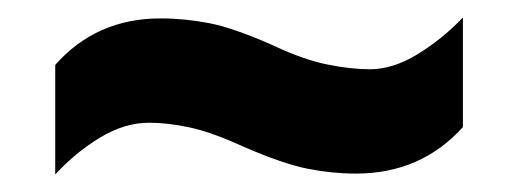

<svg xmlns="http://www.w3.org/2000/svg" viewBox="-20 -462 592 219"><path d="M257 -295Q222 -311 197 -316.5Q172 -322 150 -322Q122 -322 94 -305Q66 -288 43 -263V-388Q90 -441 163 -441Q191 -441 219 -435.5Q247 -430 292 -410Q326 -394 353 -388.5Q380 -383 402 -383Q428 -383 456 -400Q484 -417 508 -442V-317Q460 -264 386 -264Q359 -264 331 -269.5Q303 -275 257 -295Z"/></svg>

Font: Noto Sans Disp ExtBd
Style: Regular
Weight: 800
Designer: Monotype Design Team
Foundry: Monotype Imaging Inc.
Version: Version 2.000;GOOG;noto-source:20170915:90ef993387c0; ttfaut